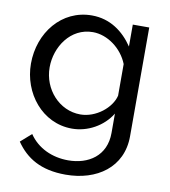

<svg xmlns="http://www.w3.org/2000/svg" viewBox="-84 -603 792 897"><g transform="rotate(10 312.0 -154.0)"><path d="M38 -260C38 -121 137 6 279 6C353 6 426 -34 465 -98V-6C465 103 383 155 287 155C212 155 142 124 101 63L50 108C99 179 169 223 287 223C435 223 553 142 553 -6V-522H475V-418C431 -483 367 -531 280 -531C137 -531 38 -407 38 -260ZM465 -183C451 -124 380 -66 306 -66C206 -66 127 -154 127 -258C127 -355 192 -455 298 -455C367 -455 437 -404 465 -333Z"/></g></svg>

Font: FIGSv2-sans-serif Medium
Style: Regular
Weight: 500
Designer: Matt McInerney, Pablo Impallari, Rodrigo Fuenzalida,Mirko Velimirovic
Foundry: Matt McInerney, Pablo Impallari, Rodrigo Fuenzalida
Version: Version 4.021;hotconv 1.0.109;makeotfexe 2.5.65596